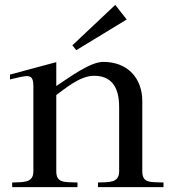

<svg xmlns="http://www.w3.org/2000/svg" viewBox="-20 -768 703 788"><path d="M469 -328V-65C469 -16 427 -21 382 -19V0H651V-19C596 -21 564 -16 564 -65V-353C564 -446 505 -514 404 -514C349 -514 265 -450 211 -415V-513L21 -462V-442C94 -459 117 -470 117 -413V-65C117 -16 75 -21 30 -19V0H298V-19C245 -21 211 -16 211 -65V-378C242 -400 307 -457 365 -457C432 -457 469 -418 469 -328ZM277 -582 453 -748 500 -688 293 -562Z"/></svg>

Font: Ortica Linear
Style: Regular
Weight: 400
Designer: Benedetta Bovani
Foundry: Collletttivo
Version: Version 2.000;Glyphs 3.1.2 (3151)